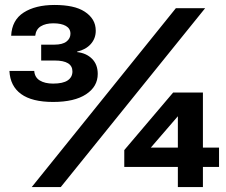

<svg xmlns="http://www.w3.org/2000/svg" viewBox="-20 -754 913 774"><path d="M194 -343Q109 -343 65 -375Q21 -407 18 -468H118Q120 -442 140.5 -429.5Q161 -417 194 -417Q234 -417 253 -430Q272 -443 272 -466Q272 -488 254 -499Q236 -510 201 -510H146V-574H199Q232 -574 248 -586.5Q264 -599 264 -618Q264 -639 245.5 -649.5Q227 -660 195 -660Q164 -660 144.5 -648Q125 -636 122 -610H25Q28 -673 75.5 -703.5Q123 -734 200 -734Q239 -734 269.5 -727.5Q300 -721 321.5 -707Q343 -693 354.5 -674Q366 -655 366 -630Q366 -599 346 -576.5Q326 -554 291 -546V-544Q328 -540 351 -517Q374 -494 374 -456Q374 -405 327 -374Q280 -343 194 -343ZM108 0 689 -721H807L225 0ZM697 0V-358L745 -341L588 -159H863V-81H481V-149L678 -381H798V0Z"/></svg>

Font: Mona Sans Expanded
Style: Bold
Weight: 700
Width: 7
Designer: Deni Anggara
Foundry: GitHub
Version: Version 2.000